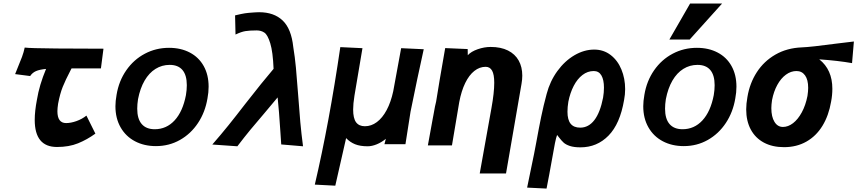

<svg xmlns="http://www.w3.org/2000/svg" viewBox="-20 -827 4876 1092"><path d="M81 -443Q95.5 -477 105.2 -503.5Q115 -530 120.5 -556.5Q149 -552.5 302.8 -551.2Q456.5 -550 568.5 -550L554 -438H387L381.5 -427.5Q352 -371 336.8 -333Q321.5 -295 310.5 -237.5Q306.5 -211 306.5 -194.5Q306.5 -127 356 -127Q382.5 -127 414.5 -138.2Q446.5 -149.5 471.5 -169.5L522.5 -67Q475.5 -33 424 -12Q372.5 9 304 9Q177.5 9 177.5 -145Q177.5 -194.5 190 -259.5Q203.5 -343 242 -435Q205 -431.5 184.5 -422.5Q164 -413.5 151.5 -394.5L66 -405.5Z M636.5 -223Q636.5 -251.5 643 -288Q656 -366.5 698.2 -427.2Q740.5 -488 803.8 -521.5Q867 -555 941.5 -555Q1008.5 -555 1059.5 -528.2Q1110.5 -501.5 1138.5 -451.5Q1166.5 -401.5 1166.5 -334Q1166.5 -301.5 1160 -267.5Q1147 -189 1106.2 -127.5Q1065.5 -66 1003.5 -31Q941.5 4 867 4Q800 4 747.8 -23.5Q695.5 -51 666 -102.5Q636.5 -154 636.5 -223ZM1037.5 -286Q1042.5 -315.5 1042.5 -342.5Q1042.5 -399.5 1017.8 -428.8Q993 -458 945 -458Q901 -458 864.5 -435.2Q828 -412.5 802.5 -368.8Q777 -325 765 -263Q760.5 -234 760.5 -209Q760.5 -151 786 -121.5Q811.5 -92 860 -92Q926.5 -92 973 -142.2Q1019.5 -192.5 1037.5 -286Z M1374.5 -235.5Q1474 -363 1536 -435.5Q1532 -532.5 1517.2 -580.5Q1502.5 -628.5 1484 -641.2Q1465.5 -654 1440 -654Q1399.5 -654 1375.5 -650Q1351.5 -646 1319.5 -630.5L1317 -739.5Q1354.5 -748.5 1372.2 -751.2Q1390 -754 1421 -756L1438 -757Q1443.5 -757.5 1454 -757.5Q1538 -757.5 1587.5 -710.5Q1637 -663.5 1648 -559.5Q1657.5 -502 1663 -442.8Q1668.5 -383.5 1675.5 -290Q1682 -198.5 1688 -132.5Q1694 -66.5 1703.5 5L1579.5 -5.5L1574.5 -80Q1567 -198 1559 -273L1481.5 -180.5Q1438 -130 1404 -88.8Q1370 -47.5 1330 5L1187.5 -5Q1236 -60.5 1279.5 -114.5Q1323 -168.5 1374.5 -235.5Z M1915.5 -559 2041.5 -553 1996 -283Q1988.5 -236.5 1988.5 -204Q1988.5 -154 2005.2 -131.5Q2022 -109 2055.5 -109Q2091.5 -109 2123.2 -132.5Q2155 -156 2179 -200.8Q2203 -245.5 2216.5 -308L2261.5 -553L2390 -547Q2376.5 -488.5 2353.2 -377.2Q2330 -266 2315 -192L2286 -7H2166.5L2174.5 -37.5Q2149.5 -17 2122.2 -6Q2095 5 2071 5Q2028.5 5 1999.8 -6.5Q1971 -18 1948.5 -41.5L1887 229L1770.5 223Q1852 -125 1915.5 -559Z M2791 -356Q2791 -403.5 2778.8 -425.2Q2766.5 -447 2742 -447Q2707.5 -447 2677.8 -423.5Q2648 -400 2626 -355Q2604 -310 2592 -246.5L2550.5 0H2413.5L2442 -156.5L2445 -172Q2455 -230.5 2460.5 -249.5Q2475.5 -346 2512 -553.5L2640 -548L2640.5 -513Q2659.5 -534 2697 -547Q2734.5 -560 2770.5 -560Q2828.5 -560 2869 -539.8Q2909.5 -519.5 2930 -482.8Q2950.5 -446 2950.5 -397Q2950.5 -374.5 2946 -349.5L2858 159.5H2708.5L2775 -211.5Q2791 -300 2791 -356Z M2978 240 3017.5 48.5Q3020 37.5 3030 -17Q3045 -100 3058 -163Q3071 -226 3089 -292.5Q3108 -365 3150 -422.8Q3192 -480.5 3247.2 -512.8Q3302.5 -545 3359.5 -545Q3413 -545 3453 -514.2Q3493 -483.5 3514.2 -432Q3535.5 -380.5 3535.5 -320Q3535.5 -289.5 3529.5 -258.5Q3506.5 -122.5 3441 -55.8Q3375.5 11 3281.5 11Q3244.5 11 3221.2 3.2Q3198 -4.5 3185.5 -16Q3173 -27.5 3159 -46L3148.5 -59.5Q3143 -46 3136.2 -12.2Q3129.5 21.5 3118.5 85Q3111.5 123.5 3103.5 167.5Q3095.5 211.5 3088.5 245.5ZM3410 -271.5Q3415 -301 3415 -328.5Q3415 -373 3400.5 -398Q3386 -423 3357 -423Q3322 -423 3292.8 -400.5Q3263.5 -378 3243 -338.5Q3222.5 -299 3212.5 -248.5Q3207.5 -218 3207.5 -191.5Q3207.5 -145.5 3225.5 -123.2Q3243.5 -101 3280 -101Q3327.5 -101 3360.5 -144Q3393.5 -187 3410 -271.5Z M3638.5 -223Q3638.5 -251.5 3645 -288Q3658 -366.5 3700.2 -427.2Q3742.5 -488 3805.8 -521.5Q3869 -555 3943.5 -555Q4010.5 -555 4061.5 -528.2Q4112.5 -501.5 4140.5 -451.5Q4168.5 -401.5 4168.5 -334Q4168.5 -301.5 4162 -267.5Q4149 -189 4108.2 -127.5Q4067.5 -66 4005.5 -31Q3943.5 4 3869 4Q3802 4 3749.8 -23.5Q3697.5 -51 3668 -102.5Q3638.5 -154 3638.5 -223ZM4039.5 -286Q4044.5 -315.5 4044.5 -342.5Q4044.5 -399.5 4019.8 -428.8Q3995 -458 3947 -458Q3903 -458 3866.5 -435.2Q3830 -412.5 3804.5 -368.8Q3779 -325 3767 -263Q3762.5 -234 3762.5 -209Q3762.5 -151 3788 -121.5Q3813.5 -92 3862 -92Q3928.5 -92 3975 -142.2Q4021.5 -192.5 4039.5 -286ZM3787 -602 3905 -807H4087L3902.5 -602Z M4224 -205Q4224 -236.5 4231 -275.5Q4244 -354 4284.5 -416.5Q4325 -479 4390.2 -516.5Q4455.5 -554 4539.5 -557.5Q4588 -559 4745 -580Q4804.5 -587.5 4836.5 -591L4826 -468Q4746.5 -482 4639.5 -489.5Q4714 -431 4714 -322Q4714 -286 4707 -249.5Q4693.5 -170 4657.8 -111.5Q4622 -53 4566.2 -21.5Q4510.5 10 4439 10Q4373 10 4324.5 -16Q4276 -42 4250 -90.5Q4224 -139 4224 -205ZM4572.5 -281.5Q4576.5 -308.5 4576.5 -327.5Q4576.5 -373.5 4558.8 -398.2Q4541 -423 4510 -423Q4478 -423 4449.8 -402.2Q4421.5 -381.5 4401 -344.2Q4380.5 -307 4371 -258Q4367 -231.5 4367 -212Q4367 -163 4384.8 -134Q4402.5 -105 4433 -105Q4462.5 -105 4490.5 -126.5Q4518.5 -148 4540.2 -188Q4562 -228 4572.5 -281.5Z"/></svg>

Font: JuliaMono Black
Style: Italic
Weight: 900
Italic angle: -9°
Monospace: yes
Designer: cormullion
Foundry: corm
Version: Version 0.057; ttfautohint (v1.8.4)